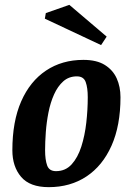

<svg xmlns="http://www.w3.org/2000/svg" viewBox="-20 -762 544 792"><path d="M181 10Q103 10 67 -32.5Q31 -75 31 -142Q31 -261 67.5 -344Q104 -427 170 -471Q236 -515 324 -515Q379 -515 412.5 -494Q446 -473 461.5 -438.5Q477 -404 477 -361Q477 -244 440 -161Q403 -78 336.5 -34Q270 10 181 10ZM211 -56Q250 -56 275.5 -84Q301 -112 315.5 -157.5Q330 -203 336 -256.5Q342 -310 342 -361Q342 -400 333.5 -423.5Q325 -447 297 -447Q264 -447 241 -426.5Q218 -406 203 -372.5Q188 -339 180 -298.5Q172 -258 169 -217Q166 -176 166 -142Q166 -103 174.5 -79.5Q183 -56 211 -56ZM397 -576 165 -685 169 -708 266 -742 420 -611Z"/></svg>

Font: Manuale
Style: Bold Italic
Weight: 700
Italic angle: -11°
Version: Version 1.002